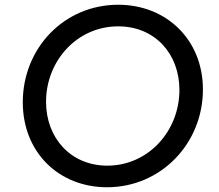

<svg xmlns="http://www.w3.org/2000/svg" viewBox="-20 -777 921 809"><path d="M431 12C658 12 835 -172 835 -400C835 -609 682 -757 478 -757C250 -757 76 -574 76 -346C76 -135 228 12 431 12ZM174 -348C174 -520 304 -666 478 -666C633 -666 736 -550 736 -398C736 -225 605 -79 432 -79C278 -79 174 -196 174 -348Z"/></svg>

Font: Mluvka Medium
Style: Italic
Weight: 500
Italic angle: -8°
Designer: Modified by Jiří Krblich, Original typeface by Gumpita Rahayu
Foundry: Gumpita Rahayu & Jiří Krblich
Version: Version 2.000;Glyphs 3.1.1 (3134)